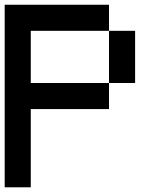

<svg xmlns="http://www.w3.org/2000/svg" viewBox="-20 -798 707 818"><path d="M555.6 -444.4H444.4V-666.7H555.6ZM444.4 -777.8V-666.7H111.1V-444.4H444.4V-333.3H111.1V0H0V-777.8Z"/></svg>

Font: Pixeloid Mono
Style: Regular
Weight: 400
Monospace: yes
Designer: GGBotNet
Foundry: GGBotNet
Version: 0.5